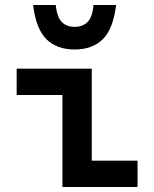

<svg xmlns="http://www.w3.org/2000/svg" viewBox="-20 -752 620 772"><path d="M231 0V-370H47V-476H349V-106H533V0ZM280 -553Q209 -553 167 -594Q125 -635 113 -732H204Q209 -684 228 -664Q247 -644 280 -644Q313 -644 332.5 -664Q352 -684 356 -732H447Q435 -635 393 -594Q351 -553 280 -553Z"/></svg>

Font: Sometype Mono
Style: Bold
Weight: 700
Monospace: yes
Designer: Ryoichi Tsunekawa
Foundry: Dharma Type
Version: Version 1.000; ttfautohint (v1.8.3)